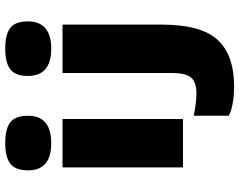

<svg xmlns="http://www.w3.org/2000/svg" viewBox="-108 -592 891 714"><g transform="rotate(-90 337.0 -235.5)"><path d="M60 -576Q60 -623 84.5 -642Q109 -661 161 -661Q215 -661 239 -642Q263 -623 263 -576Q263 -490 161 -490Q60 -490 60 -576ZM71 -448H251V0H71ZM411 -577Q411 -623 435.5 -642Q460 -661 512 -661Q566 -661 590 -642Q614 -623 614 -577Q614 -490 512 -490Q411 -490 411 -577ZM263 170V40Q313 50 346 50Q389 50 405.5 29.5Q422 9 422 -40V-448H602V-80Q602 67 545.5 128.5Q489 190 372 190Q337 190 307.5 184.5Q278 179 263 170Z"/></g></svg>

Font: Dashboard
Style: Regular
Weight: 400
Designer: jaiki
Version: Version 1.000